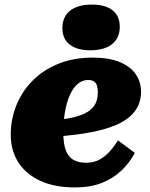

<svg xmlns="http://www.w3.org/2000/svg" viewBox="-20 -806 657 840"><path d="M308 14Q219 14 156 -15Q93 -44 60 -96Q27 -148 27 -217Q27 -284 51.5 -345Q76 -406 122.5 -453Q169 -500 235.5 -527Q302 -554 386 -554Q458 -554 505 -534Q552 -514 574.5 -480.5Q597 -447 597 -405Q597 -354 568.5 -317.5Q540 -281 485 -258Q430 -235 350.5 -222.5Q271 -210 168 -205L171 -278Q231 -280 275.5 -287.5Q320 -295 349.5 -309Q379 -323 393.5 -345.5Q408 -368 408 -402Q408 -420 404 -432Q400 -444 390.5 -450Q381 -456 366 -456Q340 -456 320 -439Q300 -422 286 -391Q272 -360 264.5 -318Q257 -276 257 -226Q257 -177 268 -148Q279 -119 301.5 -106.5Q324 -94 357 -94Q390 -94 415 -107.5Q440 -121 460 -143.5Q480 -166 496 -192L570 -137Q547 -94 511.5 -60Q476 -26 426 -6Q376 14 308 14ZM375 -586Q437 -586 470.5 -613Q504 -640 504 -689Q504 -736 472.5 -761Q441 -786 381 -786Q321 -786 287 -759.5Q253 -733 253 -683Q253 -636 285 -611Q317 -586 375 -586Z"/></svg>

Font: Roboto Serif 20pt Black
Style: Italic
Weight: 900
Italic angle: -10°
Version: Version 1.008